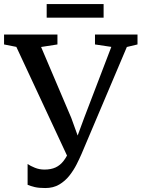

<svg xmlns="http://www.w3.org/2000/svg" viewBox="-33 -913 698 946"><path d="M190 13.5Q158.5 13.5 138.5 8.8Q118.5 4 103 -2.5V-105Q116.5 -95.5 138.8 -86.5Q161 -77.5 186 -77.5Q218 -77.5 240.8 -88Q263.5 -98.5 280.2 -120.2Q297 -142 310.5 -174.5L309.5 -120L47.5 -682L-13 -694V-743H250V-694L169.5 -681.5L318 -332.5L366.5 -198.5L332.5 -199L382 -333L515.5 -682L435 -694V-743H644.5V-694L592 -681.5L368.5 -154Q359 -132 344.5 -103.2Q330 -74.5 309.2 -48Q288.5 -21.5 259.2 -4Q230 13.5 190 13.5ZM477.5 -893V-826H197V-893Z"/></svg>

Font: Merriweather 24pt
Style: Regular
Weight: 400
Designer: Eben Sorkin
Foundry: Eben Sorkin
Version: Version 2.100